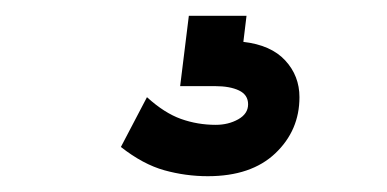

<svg xmlns="http://www.w3.org/2000/svg" viewBox="-20 -20 490 243"><path d="M243 203Q215 203 188 195.5Q161 188 133 166L166 103Q188 123 209 130.5Q230 138 253 138Q269 138 281.5 131Q294 124 294 112Q294 100 282.5 94.5Q271 89 252 89H208L219 0H292L288 33Q323 37 341 56.5Q359 76 359 103Q359 145 328.5 174Q298 203 243 203Z"/></svg>

Font: Inconsolata SemiCondensed Bold
Style: Regular
Weight: 700
Width: 4
Monospace: yes
Designer: Raph Levien, Cyreal, Brenton Simpson
Foundry: Raph Levien, Cyreal, Google
Version: Version 3.001; ttfautohint (v1.8.2.53-6de2)